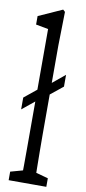

<svg xmlns="http://www.w3.org/2000/svg" viewBox="-98 -851 430 961"><g transform="rotate(10 116.5 -370.0)"><path d="M117.7 -424.3V-364.3L21 -285.6V-345.7ZM212.4 -495.1V-435.1L114.3 -356V-414.1ZM21 74.2V30.8L107.4 6.8H125L212.4 30.8V74.2ZM82.5 74.2Q83.5 32.7 83.7 -9.5Q84 -51.8 84 -93.8Q84 -135.7 84 -178.2V-705.1L21 -716.8V-759.8L141.6 -814L152.3 -804.2L148.9 -632.3V-178.2Q148.9 -136.7 149.4 -94.2Q149.9 -51.8 150.4 -10Q150.9 31.7 151.9 74.2Z"/></g></svg>

Font: Scarab Serif
Style: Regular
Weight: 400
Designer: John Roberts
Foundry: Scarab
Version: 1.0